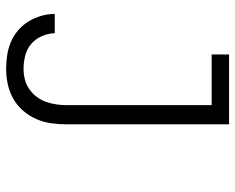

<svg xmlns="http://www.w3.org/2000/svg" viewBox="-92 -478 783 640"><g transform="rotate(90 300.0 -158.5)"><path d="M210 213Q187 213 164 209.5Q141 206 120 197Q99 188 81.5 173Q64 158 52 138.5Q40 119 33.5 96.5Q27 74 27 51H91Q92 73 101 94Q110 115 127 129.5Q144 144 166 149.5Q188 155 210 155Q228 155 245.5 150.5Q263 146 277.5 136Q292 126 303 111.5Q314 97 320 80Q326 63 328.5 45.5Q331 28 331 10V-472H162V-530H395V10Q395 36 391.5 62Q388 88 377.5 112Q367 136 350 156Q333 176 310 189Q287 202 261.5 207.5Q236 213 210 213Z"/></g></svg>

Font: Iosevka Curly Light Extended
Style: Regular
Weight: 300
Width: 7
Monospace: yes
Designer: Belleve Invis
Foundry: Belleve Invis
Version: Version 11.1.0; ttfautohint (v1.8.3)